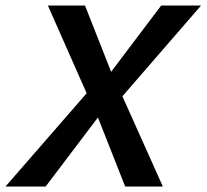

<svg xmlns="http://www.w3.org/2000/svg" viewBox="-40 -678 751 698"><path d="M-20 0 275 -339 134 -658H269L364 -417L546 -658H691L405 -328L552 0H415L316 -251L126 0Z"/></svg>

Font: Ysabeau Office
Style: Bold Italic
Weight: 700
Italic angle: -12°
Designer: Christian Thalmann (Catharsis Fonts)
Version: Version 2.001;gftools[0.9.30]; featfreeze: tnum,lnum,ss02